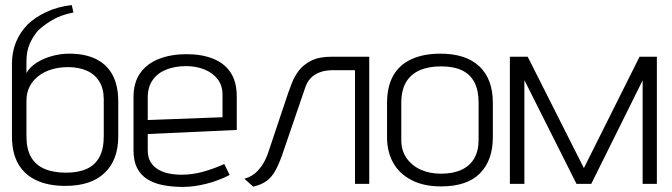

<svg xmlns="http://www.w3.org/2000/svg" viewBox="-20 -723 2642 755"><path d="M252 -512Q218 -512 184 -502.5Q150 -493 123.5 -476Q97 -459 84 -436V-481Q84 -522 97 -551Q110 -580 128 -601Q145 -619 181 -641.5Q217 -664 269 -674L262 -703Q207 -697 161.5 -675.5Q116 -654 88 -626Q58 -595 42.5 -556.5Q27 -518 27 -473V-187Q27 -122 51.5 -79Q76 -36 123 -14Q170 8 237 8Q338 8 391.5 -43Q445 -94 445 -187V-324Q445 -386 423 -427.5Q401 -469 358 -490.5Q315 -512 252 -512ZM247 -459Q290 -459 321.5 -445Q353 -431 370.5 -402.5Q388 -374 388 -332V-187Q388 -137 371 -105.5Q354 -74 321 -59Q288 -44 240 -44Q190 -44 155 -59Q120 -74 102 -105.5Q84 -137 84 -187V-327Q84 -359 97 -383.5Q110 -408 132.5 -425Q155 -442 184.5 -450.5Q214 -459 247 -459Z M561 -132V-196L911 -212V-344Q911 -401 887 -437.5Q863 -474 818.5 -492Q774 -510 713 -510Q654 -510 606.5 -492Q559 -474 532 -436.5Q505 -399 505 -341V-132Q505 -90 519 -62.5Q533 -35 559 -18.5Q585 -2 621 5Q657 12 700 12Q743 12 792 -0.5Q841 -13 883 -35L862 -78Q820 -59 778 -47.5Q736 -36 694 -36Q667 -36 643 -41Q619 -46 600.5 -57.5Q582 -69 571.5 -87Q561 -105 561 -132ZM855 -351V-262L561 -251V-340Q561 -381 580.5 -408.5Q600 -436 634 -449.5Q668 -463 712 -463Q751 -463 783.5 -450Q816 -437 835.5 -412Q855 -387 855 -351Z M1284 -500Q1234 -500 1203 -484Q1172 -468 1154.5 -444.5Q1137 -421 1128 -397Q1119 -373 1113 -357L1035 -124Q1032 -113 1021.5 -91.5Q1011 -70 991.5 -49.5Q972 -29 941 -20L976 11Q1009 3 1029 -12Q1049 -27 1062.5 -51.5Q1076 -76 1089 -112L1180 -378Q1187 -400 1201 -415Q1215 -430 1237 -438.5Q1259 -447 1288 -447H1376V0H1432V-500Z M1918 -183V-319Q1918 -412 1865 -462Q1812 -512 1712 -512Q1646 -512 1598.5 -490.5Q1551 -469 1526.5 -426Q1502 -383 1502 -318V-183Q1502 -127 1525.5 -84Q1549 -41 1597 -15.5Q1645 10 1714 10Q1817 10 1867.5 -41.5Q1918 -93 1918 -183ZM1862 -319V-173Q1862 -130 1845 -100.5Q1828 -71 1795 -55.5Q1762 -40 1714 -40Q1669 -40 1634 -56Q1599 -72 1578.5 -101.5Q1558 -131 1558 -173V-318Q1558 -368 1576.5 -399.5Q1595 -431 1630 -446.5Q1665 -462 1714 -462Q1764 -462 1796.5 -446.5Q1829 -431 1845.5 -399.5Q1862 -368 1862 -319Z M2495 -500 2276 -62 2055 -500H1985V0H2042V-408L2247 0H2305L2507 -407V0H2563V-500Z"/></svg>

Font: AdventPro_ExpandedRegular
Style: ExpandedRegular
Weight: 400
Width: 7
Designer: VivaRado, Andreas Kalpakidis
Foundry: VivaRado, Andreas Kalpakidis
Version: Version 3.000